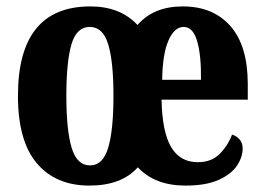

<svg xmlns="http://www.w3.org/2000/svg" viewBox="-20 -569 826 599"><path d="M259 10Q154 10 95 -59.5Q36 -129 36 -270Q36 -549 262 -549Q355 -549 409 -491Q459 -549 550 -549Q645 -549 699 -487.5Q753 -426 753 -307V-258H484Q486 -157 514 -110Q542 -63 597 -63Q639 -63 664.5 -88Q690 -113 704 -149Q718 -145 727.5 -134Q737 -123 737 -106Q737 -79 719.5 -52.5Q702 -26 662.5 -8Q623 10 559 10Q463 10 410 -47Q359 10 259 10ZM607 -320Q608 -397 595 -441Q582 -485 553 -485Q524 -485 505.5 -442.5Q487 -400 486 -320ZM261 -53Q301 -53 317.5 -108Q334 -163 334 -270Q334 -377 317.5 -431Q301 -485 260 -485Q219 -485 203 -431Q187 -377 187 -270Q187 -163 203.5 -108Q220 -53 261 -53Z"/></svg>

Font: Noto Serif Ethiopic ExtraCondensed ExtraBold
Style: Regular
Weight: 800
Width: 2
Designer: Monotype Design Team
Foundry: Monotype Imaging Inc.
Version: Version 2.102; ttfautohint (v1.8.4.7-5d5b)